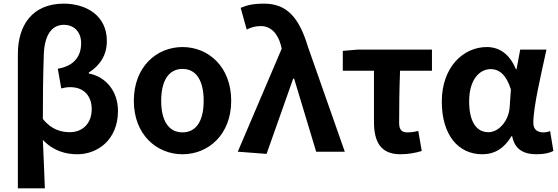

<svg xmlns="http://www.w3.org/2000/svg" viewBox="-20 -832 3063 1053"><path d="M78 201H226C222 113 220 26 215 -65C272 -4 341 14 404 14C514 14 627 -64 627 -224C627 -333 559 -412 467 -429V-434C530 -474 566 -531 566 -608C566 -748 451 -812 330 -812C157 -812 78 -693 78 -536ZM363 -107C316 -107 261 -121 215 -180C215 -297 216 -410 220 -525C222 -632 259 -696 331 -696C380 -696 425 -663 425 -595C425 -529 392 -471 297 -455L316 -347C331 -351 347 -354 365 -354C444 -354 483 -301 483 -234C483 -150 428 -107 363 -107Z M981 14C1123 14 1248 -94 1248 -279C1248 -466 1123 -574 981 -574C839 -574 714 -466 714 -279C714 -94 839 14 981 14ZM981 -106C903 -106 864 -173 864 -279C864 -386 903 -454 981 -454C1059 -454 1097 -386 1097 -279C1097 -173 1059 -106 981 -106Z M1442 12 1588 -401H1593L1714 0H1871L1669 -575C1620 -738 1552 -812 1428 -812C1365 -812 1334 -803 1300 -789L1333 -670C1357 -681 1377 -689 1411 -689C1462 -689 1503 -652 1521 -582L1525 -565L1284 0Z M2176 14C2221 14 2261 6 2293 -4L2274 -114C2250 -108 2233 -106 2213 -106C2186 -106 2169 -118 2169 -157C2169 -236 2170 -339 2174 -444H2349V-560H1942L1860 -553V-444H2031V-164C2031 -55 2067 14 2176 14Z M2625 14C2693 14 2746 -19 2785 -85H2789C2803 -14 2849 14 2924 14C2966 14 2996 6 3015 -4L2997 -113C2984 -108 2971 -106 2960 -106C2928 -106 2905 -121 2905 -158C2905 -248 2948 -425 2977 -560H2833L2813 -453H2809C2774 -539 2715 -574 2650 -574C2520 -574 2403 -463 2403 -275C2403 -93 2492 14 2625 14ZM2659 -107C2594 -107 2553 -162 2553 -277C2553 -398 2612 -453 2671 -453C2718 -453 2757 -422 2782 -341L2775 -242C2769 -168 2715 -107 2659 -107Z"/></svg>

Font: Noto Sans Japanese Bold
Style: Bold
Weight: 700
Designer: Ryoko NISHIZUKA (kana & ideographs); Paul D. Hunt (Latin, Greek & Cyrillic); Wenlong ZHANG (bopomofo); Sandoll Communica
Foundry: Adobe Systems Incorporated
Version: Version 1.000;PS 1;hotconv 1.0.78;makeotf.lib2.5.61930